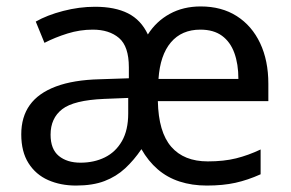

<svg xmlns="http://www.w3.org/2000/svg" viewBox="-20 -566 904 596"><path d="M603 -546Q668 -546 715 -516Q762 -486 787.5 -432Q813 -378 813 -306V-252H470Q472 -156 511.5 -110.5Q551 -65 625 -65Q675 -65 713 -74.5Q751 -84 789 -102V-25Q749 -7 710.5 1.5Q672 10 622 10Q576 10 537.5 -2.5Q499 -15 469.5 -40.5Q440 -66 419 -103Q396 -69 368.5 -43.5Q341 -18 304.5 -4Q268 10 216 10Q168 10 129.5 -7Q91 -24 68.5 -59.5Q46 -95 46 -149Q46 -203 72.5 -240Q99 -277 153.5 -297.5Q208 -318 290 -320L380 -323V-357Q380 -422 349.5 -448Q319 -474 268 -474Q228 -474 189.5 -462Q151 -450 118 -433L91 -499Q126 -519 176 -532Q226 -545 275 -545Q337 -545 377.5 -524.5Q418 -504 439 -459Q465 -500 507 -523Q549 -546 603 -546ZM303 -259Q209 -255 173 -227Q137 -199 137 -148Q137 -103 162.5 -82Q188 -61 230 -61Q272 -61 305.5 -77.5Q339 -94 358.5 -128Q378 -162 378 -214V-262ZM602 -474Q544 -474 510.5 -434.5Q477 -395 472 -321H720Q720 -367 707.5 -401.5Q695 -436 669 -455Q643 -474 602 -474Z"/></svg>

Font: Noto Sans Lao UI
Style: Regular
Weight: 400
Designer: Monotype Design Team
Foundry: Monotype Imaging Inc.
Version: Version 2.000